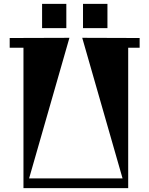

<svg xmlns="http://www.w3.org/2000/svg" viewBox="-20 -970 770 990"><path d="M197 -950H322V-825H197ZM408 -950H534V-825H408ZM700 -774V-724H641V0H101V-724H30V-774L338 -775L130 -50H612L404 -775Z"/></svg>

Font: Chokokutai
Style: Regular
Weight: 400
Designer: 108号,108go
Foundry: Font Zone 108
Version: Version 1.000; ttfautohint (v1.8.3)